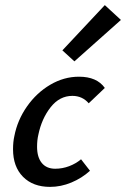

<svg xmlns="http://www.w3.org/2000/svg" viewBox="-20 -725 493 751"><path d="M224 -528 390 -705 453 -647 271 -485ZM263 -350Q213 -350 178 -305.5Q143 -261 130 -198Q125 -177 125 -151Q125 -110 143.5 -87.5Q162 -65 196 -65Q224 -65 250.5 -75Q277 -85 297 -102L332 -57Q300 -28 259 -11Q218 6 176 6Q109 6 70 -33.5Q31 -73 31 -141Q31 -170 36 -192Q48 -255 85.5 -308.5Q123 -362 176.5 -393.5Q230 -425 289 -425Q359 -425 390 -381L327 -321Q302 -350 263 -350Z"/></svg>

Font: Ysabeau Infant Semibold
Style: Italic
Weight: 600
Italic angle: -12°
Designer: Christian Thalmann (Catharsis Fonts)
Version: Version 0.003